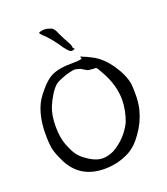

<svg xmlns="http://www.w3.org/2000/svg" viewBox="-124 -746 724 832"><g transform="rotate(-20 238.5 -330.5)"><path d="M151.4 -654.3Q156.2 -657.2 170.9 -659.2Q173.8 -659.2 176.8 -659.2Q189.5 -659.2 204.1 -653.3Q218.8 -650.4 231.4 -617.2Q247.1 -585 255.9 -570.3Q264.6 -555.7 264.6 -547.9Q264.6 -541 268.6 -539.1Q270.5 -538.1 271.5 -536.1Q271.5 -534.2 263.7 -532.2Q259.8 -531.2 256.8 -531.2Q243.2 -532.2 214.8 -576.2Q188.5 -614.3 158.2 -641.6Q155.3 -644.5 153.3 -647.5Q151.4 -650.4 150.4 -651.4Q150.4 -653.3 151.4 -654.3ZM283.2 -495.1Q283.2 -495.1 284.2 -495.1Q287.1 -495.1 293 -491.2Q305.7 -487.3 333 -472.7Q375 -451.2 409.2 -401.4Q443.4 -351.6 450.2 -308.6Q452.1 -293 452.1 -271.5Q452.1 -259.8 452.1 -247.1Q450.2 -209 443.4 -186.5Q429.7 -135.7 398.4 -92.8Q368.2 -48.8 331.1 -29.3Q278.3 -2 216.8 -2Q99.6 -2 52.7 -105.5Q37.1 -136.7 31.2 -163.1Q26.4 -189.5 26.4 -231.4Q26.4 -298.8 46.9 -350.6Q57.6 -379.9 87.9 -415Q117.2 -450.2 142.6 -462.9Q178.7 -481.4 245.1 -480.5Q285.2 -481.4 285.2 -486.3Q285.2 -487.3 284.2 -489.3Q281.2 -493.2 283.2 -495.1ZM265.6 -445.3Q249 -450.2 242.2 -451.2Q241.2 -451.2 240.2 -451.2Q233.4 -451.2 216.8 -447.3Q199.2 -443.4 177.7 -434.6Q157.2 -426.8 146.5 -418Q132.8 -406.2 118.2 -382.8Q103.5 -359.4 92.8 -333Q79.1 -297.9 79.1 -246.1Q79.1 -195.3 92.8 -160.2Q104.5 -129.9 116.2 -112.3Q127.9 -94.7 147.5 -80.1Q183.6 -52.7 212.9 -48.8Q218.8 -47.9 225.6 -47.9Q250 -47.9 278.3 -61.5Q338.9 -96.7 370.1 -159.2Q388.7 -208 389.6 -256.8Q389.6 -327.1 349.6 -396.5Q335 -424.8 330.1 -425.8Q326.2 -425.8 311.5 -426.8Q294.9 -427.7 290 -430.7Q284.2 -434.6 265.6 -445.3Z"/></g></svg>

Font: Yahfie
Style: Heavy
Weight: 600
Designer: Joe Palazzolo
Foundry: jozolo LLC
Version: Version 001.000